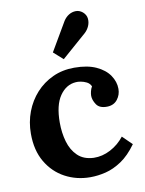

<svg xmlns="http://www.w3.org/2000/svg" viewBox="-89 -845 695 923"><g transform="rotate(-10 259.0 -383.5)"><path d="M277 16Q210 16 154 -14Q98 -44 64.5 -101Q31 -158 31 -239Q31 -296 50 -346Q69 -396 103.5 -434Q138 -472 185.5 -494Q233 -516 291 -516Q355 -516 397.5 -496.5Q440 -477 461.5 -445.5Q483 -414 483 -379Q483 -350 465.5 -327.5Q448 -305 416 -304Q378 -303 363 -325.5Q348 -348 348 -369Q348 -378 351 -390.5Q354 -403 360 -413Q353 -428 339 -435Q325 -442 310.5 -444.5Q296 -447 287 -446Q239 -443 208 -398Q177 -353 177 -268Q177 -218 189.5 -174.5Q202 -131 231 -103Q260 -75 309 -73Q351 -72 391 -93Q431 -114 459 -150L505 -105Q469 -55 430 -29Q391 -3 352.5 6.5Q314 16 277 16ZM249 -565 203 -606 285 -746Q296 -763 311.5 -772.5Q327 -782 345 -782.5Q363 -783 379 -770Q395 -756 397 -737.5Q399 -719 391.5 -701.5Q384 -684 370 -671Z"/></g></svg>

Font: Lora
Style: Weight 700
Weight: 700
Designer: Olga Karpushina, Alexei Vanyashin (Cyrillic)
Foundry: Cyreal
Version: Version 3.001